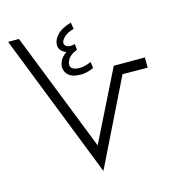

<svg xmlns="http://www.w3.org/2000/svg" viewBox="-105 -794 831 887"><g transform="rotate(-15 311.0 -350.5)"><path d="M354 -502 358 -472Q345 -466 330 -461.5Q315 -457 296 -457Q257 -457 238.5 -473.5Q220 -490 220 -513Q220 -525 227.5 -542Q235 -559 258 -575Q244 -580 234 -590.5Q224 -601 224 -618Q224 -642 245.5 -665Q267 -688 313 -701L318 -670Q286 -661 270.5 -645.5Q255 -630 255 -619Q255 -606 269.5 -600Q284 -594 305 -601L308 -573Q274 -558 264.5 -542Q255 -526 255 -516Q255 -500 268 -494Q281 -488 297 -488Q315 -488 329.5 -492.5Q344 -497 354 -502ZM281 0 10 -690H62L286 -121L453 -457H602V-408L482 -409Z"/></g></svg>

Font: Noto Sans Arabic SemCond Light
Style: Regular
Weight: 300
Width: 4
Designer: Monotype Design Team, Nadine Chahine, Nizar Qandah and Khaled Hosny
Foundry: Monotype Imaging Inc.
Version: Version 2.012; ttfautohint (v1.8.4.7-5d5b)